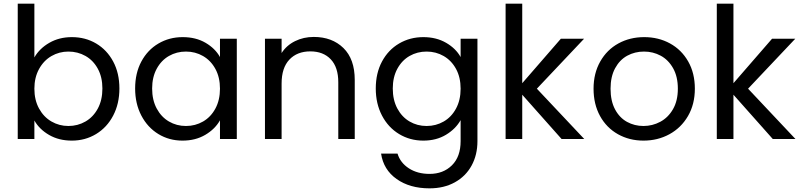

<svg xmlns="http://www.w3.org/2000/svg" viewBox="-20 -760 4378 1050"><path d="M168 -446Q196 -495 250 -526Q304 -557 373 -557Q447 -557 506 -522Q565 -487 599 -423.5Q633 -360 633 -276Q633 -193 599 -128Q565 -63 505.5 -27Q446 9 373 9Q302 9 248.5 -22Q195 -53 168 -101V0H77V-740H168ZM540 -276Q540 -338 515 -384Q490 -430 447.5 -454Q405 -478 354 -478Q304 -478 261.5 -453.5Q219 -429 193.5 -382.5Q168 -336 168 -275Q168 -213 193.5 -166.5Q219 -120 261.5 -95.5Q304 -71 354 -71Q405 -71 447.5 -95.5Q490 -120 515 -166.5Q540 -213 540 -276Z M719 -276Q719 -360 753 -423.5Q787 -487 846.5 -522Q906 -557 979 -557Q1051 -557 1104 -526Q1157 -495 1183 -448V-548H1275V0H1183V-102Q1156 -54 1102.5 -22.5Q1049 9 978 9Q905 9 846 -27Q787 -63 753 -128Q719 -193 719 -276ZM1183 -275Q1183 -337 1158 -383Q1133 -429 1090.5 -453.5Q1048 -478 997 -478Q946 -478 904 -454Q862 -430 837 -384Q812 -338 812 -276Q812 -213 837 -166.5Q862 -120 904 -95.5Q946 -71 997 -71Q1048 -71 1090.5 -95.5Q1133 -120 1158 -166.5Q1183 -213 1183 -275Z M1696 -558Q1796 -558 1858 -497.5Q1920 -437 1920 -323V0H1830V-310Q1830 -392 1789 -435.5Q1748 -479 1677 -479Q1605 -479 1562.5 -434Q1520 -389 1520 -303V0H1429V-548H1520V-470Q1547 -512 1593.5 -535Q1640 -558 1696 -558Z M2295 -557Q2366 -557 2419.5 -526Q2473 -495 2499 -448V-548H2591V12Q2591 87 2559 145.5Q2527 204 2467.5 237Q2408 270 2329 270Q2221 270 2149 219Q2077 168 2064 80H2154Q2169 130 2216 160.5Q2263 191 2329 191Q2404 191 2451.5 144Q2499 97 2499 12V-103Q2472 -55 2419 -23Q2366 9 2295 9Q2222 9 2162.5 -27Q2103 -63 2069 -128Q2035 -193 2035 -276Q2035 -360 2069 -423.5Q2103 -487 2162.5 -522Q2222 -557 2295 -557ZM2499 -275Q2499 -337 2474 -383Q2449 -429 2406.5 -453.5Q2364 -478 2313 -478Q2262 -478 2220 -454Q2178 -430 2153 -384Q2128 -338 2128 -276Q2128 -213 2153 -166.5Q2178 -120 2220 -95.5Q2262 -71 2313 -71Q2364 -71 2406.5 -95.5Q2449 -120 2474 -166.5Q2499 -213 2499 -275Z M3051 0 2836 -242V0H2745V-740H2836V-305L3047 -548H3174L2916 -275L3175 0Z M3499 9Q3422 9 3359.5 -26Q3297 -61 3261.5 -125.5Q3226 -190 3226 -275Q3226 -359 3262.5 -423.5Q3299 -488 3362 -522.5Q3425 -557 3503 -557Q3581 -557 3644 -522.5Q3707 -488 3743.5 -424Q3780 -360 3780 -275Q3780 -190 3742.5 -125.5Q3705 -61 3641 -26Q3577 9 3499 9ZM3499 -71Q3548 -71 3591 -94Q3634 -117 3660.5 -163Q3687 -209 3687 -275Q3687 -341 3661 -387Q3635 -433 3593 -455.5Q3551 -478 3502 -478Q3452 -478 3410.5 -455.5Q3369 -433 3344 -387Q3319 -341 3319 -275Q3319 -208 3343.5 -162Q3368 -116 3409 -93.5Q3450 -71 3499 -71Z M4206 0 3991 -242V0H3900V-740H3991V-305L4202 -548H4329L4071 -275L4330 0Z"/></svg>

Font: Fz Poppins
Style: Regular
Weight: 400
Designer: Ninad Kale (Devanagari), Jonny Pinhorn (Latin)
Foundry: Indian Type Foundry
Version: Vit hóa bi Vntype.Com & FontZin.Com